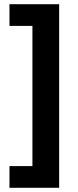

<svg xmlns="http://www.w3.org/2000/svg" viewBox="-20 -734 371 912"><path d="M25 55H134V-611H25V-714H261V158H25Z"/></svg>

Font: Noto Sans Cham
Style: Regular
Weight: 400
Designer: Monotype Design Team
Foundry: Monotype Imaging Inc.
Version: Version 2.002